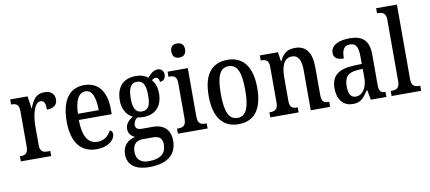

<svg xmlns="http://www.w3.org/2000/svg" viewBox="-83 -1080 3668 1637"><g transform="rotate(-10 1751.0 -261.0)"><path d="M23 0H286V-44H262C226 -44 197 -52 197 -111V-274C197 -361 221 -476 276 -476C309 -476 319 -451 319 -396C381 -396 410 -424 410 -469C410 -515 382 -546 321 -546C250 -546 219 -497 195 -432H191L176 -536H25V-492H28C66 -492 94 -483 94 -424V-116C94 -53 65 -44 26 -44H23Z M676 10C789 10 839 -50 839 -94C839 -112 828 -124 816 -129C795 -87 757 -51 698 -51C617 -51 573 -116 571 -262H856V-305C856 -463 785 -547 667 -547C540 -547 467 -452 467 -264C467 -90 541 10 676 10ZM753 -315H573C576 -429 609 -493 669 -493C729 -493 752 -422 753 -315Z M1096 238C1257 238 1333 166 1333 51C1333 -31 1289 -95 1181 -95H1087C1051 -95 1033 -107 1033 -136C1033 -164 1050 -185 1067 -197C1079 -193 1103 -191 1117 -191C1230 -191 1284 -264 1284 -366C1284 -426 1266 -461 1244 -488C1254 -496 1264 -502 1279 -502C1297 -502 1309 -484 1309 -462C1344 -462 1359 -488 1359 -517C1359 -546 1341 -570 1306 -570C1265 -570 1237 -534 1218 -514C1195 -533 1160 -547 1117 -547C1000 -547 944 -477 944 -362C944 -292 978 -234 1029 -210C990 -185 963 -156 963 -115C963 -71 992 -48 1018 -36C959 -24 908 18 908 95C908 185 970 238 1096 238ZM1115 -240C1060 -240 1039 -282 1039 -364C1039 -451 1060 -497 1114 -497C1170 -497 1190 -453 1190 -365C1190 -281 1171 -240 1115 -240ZM1098 188C1023 188 991 147 991 89C991 14 1036 -6 1078 -6H1169C1221 -6 1249 14 1249 71C1249 137 1211 188 1098 188Z M1508 -637C1541 -637 1568 -654 1568 -698C1568 -743 1541 -759 1508 -759C1474 -759 1449 -743 1449 -698C1449 -654 1474 -637 1508 -637ZM1383 0H1640V-44H1629C1590 -44 1563 -55 1563 -117V-536H1388V-492H1397C1435 -492 1461 -481 1461 -423V-113C1461 -54 1433 -44 1394 -44H1383Z M1906 10C2044 10 2117 -81 2117 -269C2117 -456 2038 -547 1909 -547C1769 -547 1697 -456 1697 -269C1697 -81 1777 10 1906 10ZM1908 -44C1831 -44 1802 -121 1802 -269C1802 -417 1830 -492 1907 -492C1985 -492 2013 -417 2013 -269C2013 -121 1985 -44 1908 -44Z M2183 0H2428V-44H2423C2385 -44 2359 -52 2359 -111V-318C2359 -402 2381 -480 2453 -480C2513 -480 2533 -428 2533 -343V0H2701V-44H2696C2658 -44 2635 -53 2635 -116V-351C2635 -487 2584 -547 2493 -547C2430 -547 2390 -523 2360 -457H2355L2344 -536H2187V-492H2192C2229 -492 2257 -483 2257 -425V-115C2257 -53 2228 -44 2189 -44H2183Z M2897 10C2968 10 2994 -27 3031 -83H3038L3053 0H3188V-44H3185C3146 -44 3132 -60 3132 -116V-374C3132 -500 3076 -547 2965 -547C2870 -547 2801 -514 2801 -449C2801 -406 2830 -386 2888 -386C2888 -451 2901 -495 2958 -495C3018 -495 3030 -447 3030 -373V-314L2959 -311C2829 -306 2765 -257 2765 -151C2765 -41 2823 10 2897 10ZM2931 -48C2889 -48 2870 -85 2870 -145C2870 -223 2898 -263 2983 -268L3031 -271V-191C3031 -108 2991 -48 2931 -48Z M3233 0H3489V-44H3479C3440 -44 3413 -55 3413 -117V-760H3233V-716H3244C3276 -716 3310 -707 3310 -650V-117C3310 -55 3283 -44 3244 -44H3233Z"/></g></svg>

Font: Noto Serif Devanagari Condensed Medium
Style: Regular
Weight: 500
Width: 3
Designer: Universal Thirst, Indian Type Foundry and the Monotype Design Team
Foundry: Monotype Imaging Inc.
Version: Version 2.004